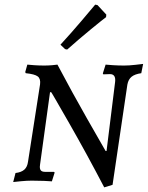

<svg xmlns="http://www.w3.org/2000/svg" viewBox="-20 -780 638 829"><path d="M477 -426Q481 -460 455 -460L426 -459L424 -463L436 -501Q445 -500 468.5 -498.5Q492 -497 516 -497Q537 -497 563.5 -500Q590 -503 598 -504L590 -464Q562 -460 548 -448.5Q534 -437 530 -415L466 18L430 29Q356 -113 278.5 -248.5Q201 -384 201 -382H196L153 -70L152 -60Q152 -48 157.5 -43Q163 -38 175 -38H213L216 -35L204 3Q195 2 170 1Q145 0 117 0Q96 0 70.5 2.5Q45 5 37 6L47 -33Q72 -36 85 -47.5Q98 -59 101 -82L153 -416Q156 -440 143 -450Q130 -460 91 -464Q89 -468 89 -469L98 -501Q106 -500 127.5 -498.5Q149 -497 171 -497Q188 -497 205.5 -498.5Q223 -500 228 -501Q292 -380 355 -269.5Q418 -159 436 -128H440ZM270 -566 261 -568 241 -587Q286 -636 332 -690Q378 -744 391 -760L401 -758L439 -717L438 -706Q423 -695 373 -654Q323 -613 270 -566Z"/></svg>

Font: Alegreya SC
Style: Italic
Weight: 400
Italic angle: -7°
Designer: Juan Pablo del Peral
Foundry: Huerta Tipografica
Version: Version 2.007; ttfautohint (v1.6)